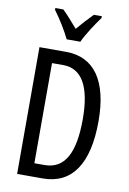

<svg xmlns="http://www.w3.org/2000/svg" viewBox="-101 -1004 718 1065"><g transform="rotate(10 258.0 -471.5)"><path d="M214 -783H291C312 -829 354 -892 384 -933V-943H339C305 -908 287 -889 253 -849C223 -883 192 -920 167 -943H122V-933C157 -886 193 -827 214 -783ZM467 -366C467 -593 382 -714 223 -714H73V0H217C381 0 467 -125 467 -366ZM379 -362C379 -172 328 -75 214 -75H157V-639H220C325 -639 379 -546 379 -362Z"/></g></svg>

Font: Noto Sans Gujarati UI ExtraCondensed
Style: Regular
Weight: 400
Width: 2
Designer: Jelle Bosma - Monotype Design Team, Universal Thirst
Foundry: Monotype Imaging Inc.
Version: Version 2.106